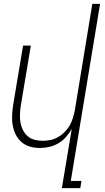

<svg xmlns="http://www.w3.org/2000/svg" viewBox="-20 -755 540 990"><path d="M299 215 350 -90Q337 -68 320 -48.5Q303 -29 280.5 -16Q258 -3 234 2.5Q210 8 186 8Q159 8 134.5 1Q110 -6 91 -22.5Q72 -39 61 -61.5Q50 -84 45.5 -109.5Q41 -135 42.5 -162Q44 -189 48 -215L99 -520H139L87 -209Q84 -188 83 -166.5Q82 -145 85.5 -124Q89 -103 98 -85Q107 -67 122 -53.5Q137 -40 157.5 -34.5Q178 -29 200 -29Q220 -29 240 -33Q260 -37 278.5 -47.5Q297 -58 313 -74Q329 -90 339.5 -108.5Q350 -127 356 -147Q362 -167 366 -187L456 -735H496L345 178H400L394 215Z"/></svg>

Font: Iosevka Term Curly XLt Obl
Style: Regular
Weight: 200
Italic angle: -9°
Designer: Belleve Invis
Foundry: Belleve Invis
Version: Version 32.3.0